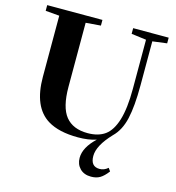

<svg xmlns="http://www.w3.org/2000/svg" viewBox="-125 -769 992 1084"><g transform="rotate(15 371.5 -227.0)"><path d="M377 13.2Q265.1 13.2 199.7 -26.9Q97.7 -89.4 97.7 -265.6V-623L16.6 -629.9V-663.1H339.4V-629.9L252 -623V-249Q252 -129.4 294.7 -76.7Q337.4 -23.9 423.3 -23.9Q485.8 -23.9 524.9 -52.2Q564 -80.6 585 -148.9Q606 -217.3 606 -330.6V-618.7L519 -629.9V-663.1H726.6V-629.9L642.6 -619.1V-361.8Q642.6 -239.7 625.7 -166Q608.9 -92.3 564.9 -49.8Q488.3 30.8 488.3 91.8Q488.3 153.8 541 153.8Q567.4 153.8 589.8 134.3L602.5 152.3Q579.1 183.1 557.6 195.8Q536.1 208.5 505.4 208.5Q464.4 208.5 440.4 184.1Q416.5 159.7 416.5 122.1Q416.5 61 483.9 -2Q438 13.2 377 13.2Z"/></g></svg>

Font: Elstob 10pt
Style: Bold
Weight: 700
Designer: Peter S. Baker
Version: Version 1.015